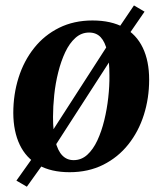

<svg xmlns="http://www.w3.org/2000/svg" viewBox="-20 -622 598 708"><path d="M79 66.5 40.5 44 102 -42.5 153.5 -108.5 386.5 -470 417.5 -518.5 474 -602 513 -579 455.5 -495.5 405.5 -428.5 172.5 -67.5 139.5 -18ZM321 -546.5Q390 -546.5 436.5 -520.8Q483 -495 506.5 -446Q530 -397 530 -328Q530 -260 510.5 -198.5Q491 -137 453.2 -89.5Q415.5 -42 360.8 -14.5Q306 13 236.5 13Q168.5 13 122.2 -13.2Q76 -39.5 52.8 -88.2Q29.5 -137 29 -205Q29 -274 48.5 -335.8Q68 -397.5 105.8 -445Q143.5 -492.5 198 -519.5Q252.5 -546.5 321 -546.5ZM308.5 -502Q280 -502 258 -482.2Q236 -462.5 220.5 -429.5Q205 -396.5 194.8 -355.8Q184.5 -315 180 -272Q175.5 -229 175.5 -190.5Q175.5 -137 184.2 -101.5Q193 -66 209.8 -48.8Q226.5 -31.5 251.5 -31.5Q280 -31.5 301.8 -51.2Q323.5 -71 339 -104.2Q354.5 -137.5 364.5 -178.5Q374.5 -219.5 379.2 -262.2Q384 -305 383.5 -343.5Q383.5 -397.5 375.5 -432.5Q367.5 -467.5 351.2 -484.8Q335 -502 308.5 -502Z"/></svg>

Font: Merriweather 72pt
Style: Bold Italic
Weight: 700
Italic angle: -7.8°
Version: Version 2.101